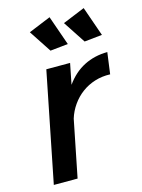

<svg xmlns="http://www.w3.org/2000/svg" viewBox="-116 -829 663 897"><g transform="rotate(-15 216.0 -381.0)"><path d="M251.5 -531 231.5 -430.5Q268.5 -482.5 319.2 -508.5Q370 -534.5 432.5 -535L418.5 -431Q379 -432.5 344 -421.5Q309 -410.5 280.8 -389.5Q252.5 -368.5 231.8 -339Q211 -309.5 200.5 -275L145.5 0H30.5L136.5 -531ZM379 -762 429 -619 343 -610 272 -718ZM214 -762 264 -619 178 -610 107 -718Z"/></g></svg>

Font: Argentum Sans
Style: Italic
Weight: 400
Italic angle: -11.3099°
Designer: Julieta Ulanovsky, Owen Earl, Rasmus Andersson, Cristiano Sobral
Foundry: The Argentum Sans Project Authors
Version: Version 3.131; ttfautohint (v1.8.4.7-5d5b-dirty)